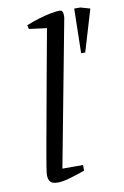

<svg xmlns="http://www.w3.org/2000/svg" viewBox="-84 -774 540 833"><g transform="rotate(-10 186.0 -357.5)"><path d="M299 -526 303 -722H330L372 -710L317 -526ZM104 9Q77 9 69 -2Q61 -13 61 -31Q61 -35 62 -43.5Q63 -52 65.5 -68Q68 -84 73 -112.5Q78 -141 86 -186Q94 -231 106 -296.5Q118 -362 134 -451.5Q150 -541 172 -659L94 -669L90 -686Q119 -698 147.5 -706.5Q176 -715 200 -719.5Q224 -724 237 -724Q248 -724 251 -717.5Q254 -711 254 -703Q254 -697 254 -693.5Q254 -690 253 -687L132 -47H223V-22Q180 -7 151 1Q122 9 104 9Z"/></g></svg>

Font: Manuale Light
Style: Italic
Weight: 300
Italic angle: -11°
Version: Version 1.002